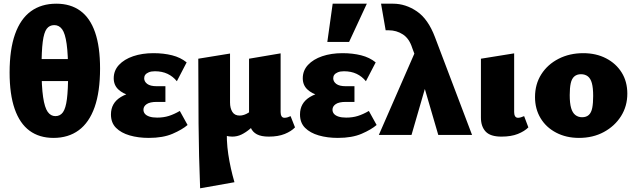

<svg xmlns="http://www.w3.org/2000/svg" viewBox="-20 -731 3445 1040"><path d="M270 16Q193 16 140 -23Q87 -62 59.5 -141Q32 -220 32 -338Q32 -463 61.5 -546Q91 -629 147.5 -670Q204 -711 285 -711Q362 -711 415 -672.5Q468 -634 495 -556Q522 -478 522 -360Q522 -234 492.5 -150.5Q463 -67 406.5 -25.5Q350 16 270 16ZM280 -102Q306 -102 321 -123Q336 -144 342.5 -194.5Q349 -245 349 -335Q349 -436 341 -493Q333 -550 316.5 -572.5Q300 -595 274 -595Q248 -595 233 -575Q218 -555 211.5 -504.5Q205 -454 205 -363Q205 -262 213.5 -205Q222 -148 238.5 -125Q255 -102 280 -102ZM130 -292V-411H407V-292Z M786 16Q729 16 682.5 2.5Q636 -11 608.5 -38.5Q581 -66 581 -111Q581 -173 634.5 -205.5Q688 -238 773 -238V-202Q728 -202 687 -212.5Q646 -223 621 -246.5Q596 -270 596 -307Q596 -349 624.5 -379.5Q653 -410 701.5 -426.5Q750 -443 811 -443Q866 -443 912 -431.5Q958 -420 991 -393L938 -291Q917 -317 887.5 -331Q858 -345 819 -345Q799 -345 786 -339.5Q773 -334 767 -326Q761 -318 761 -307Q761 -289 777.5 -276.5Q794 -264 829 -264H876V-179H829Q792 -179 774.5 -167Q757 -155 757 -137Q757 -124 765 -114.5Q773 -105 789.5 -99.5Q806 -94 831 -94Q866 -94 894.5 -103Q923 -112 954 -130L996 -54Q967 -29 915 -6.5Q863 16 786 16Z M1064 289Q1057 114 1055.5 -62Q1054 -238 1054 -413L1226 -441V-176Q1226 -145 1238.5 -125Q1251 -105 1278 -105Q1290 -105 1302 -109Q1314 -113 1326 -120.5Q1338 -128 1346 -138L1381 -78Q1358 -53 1335 -33.5Q1312 -14 1288.5 -2.5Q1265 9 1238 9Q1220 9 1202.5 4Q1185 -1 1169 -12L1210 -48Q1205 28 1216.5 104.5Q1228 181 1250 256ZM1436 9Q1395 9 1371.5 -3.5Q1348 -16 1338.5 -39Q1329 -62 1329 -94V-413L1500 -442V-124Q1500 -110 1505 -101.5Q1510 -93 1521 -93Q1529 -93 1537.5 -95.5Q1546 -98 1554 -102L1578 -41Q1558 -20 1522.5 -5.5Q1487 9 1436 9Z M1810 16Q1753 16 1706.5 2.5Q1660 -11 1632.5 -38.5Q1605 -66 1605 -111Q1605 -173 1658.5 -205.5Q1712 -238 1797 -238V-202Q1752 -202 1711 -212.5Q1670 -223 1645 -246.5Q1620 -270 1620 -307Q1620 -349 1648.5 -379.5Q1677 -410 1725.5 -426.5Q1774 -443 1835 -443Q1890 -443 1936 -431.5Q1982 -420 2015 -393L1962 -291Q1941 -317 1911.5 -331Q1882 -345 1843 -345Q1823 -345 1810 -339.5Q1797 -334 1791 -326Q1785 -318 1785 -307Q1785 -289 1801.5 -276.5Q1818 -264 1853 -264H1900V-179H1853Q1816 -179 1798.5 -167Q1781 -155 1781 -137Q1781 -124 1789 -114.5Q1797 -105 1813.5 -99.5Q1830 -94 1855 -94Q1890 -94 1918.5 -103Q1947 -112 1978 -130L2020 -54Q1991 -29 1939 -6.5Q1887 16 1810 16ZM1753 -504 1782 -711H1967L1871 -504Z M2354 0 2257 -332Q2246 -373 2238 -399Q2230 -425 2224 -441.5Q2218 -458 2213 -471Q2197 -522 2162.5 -544.5Q2128 -567 2085 -567Q2079 -567 2077.5 -567Q2076 -567 2069 -567L2044 -711Q2056 -711 2073.5 -711Q2091 -711 2109 -711Q2177 -711 2238 -669.5Q2299 -628 2336 -530L2537 0ZM2032 0 2246 -490 2305 -331 2209 0Z M2696 9Q2636 9 2610.5 -18.5Q2585 -46 2585 -94V-413L2765 -442V-124Q2765 -110 2770 -101.5Q2775 -93 2786 -93Q2793 -93 2801.5 -95.5Q2810 -98 2819 -102L2842 -41Q2821 -20 2785 -5.5Q2749 9 2696 9Z M3116 16Q3047 16 2992.5 -12.5Q2938 -41 2908 -91Q2878 -141 2878 -205Q2878 -275 2912 -328.5Q2946 -382 3005.5 -412.5Q3065 -443 3139 -443Q3209 -443 3263 -415Q3317 -387 3347.5 -338Q3378 -289 3378 -224Q3378 -156 3344 -102Q3310 -48 3251 -16Q3192 16 3116 16ZM3133 -96Q3156 -96 3169.5 -108.5Q3183 -121 3188 -146.5Q3193 -172 3193 -211Q3193 -255 3186 -280.5Q3179 -306 3164 -317.5Q3149 -329 3127 -329Q3105 -329 3091 -317Q3077 -305 3071.5 -280Q3066 -255 3066 -216Q3066 -172 3073.5 -146Q3081 -120 3096.5 -108Q3112 -96 3133 -96Z"/></svg>

Font: Ysabeau Office Black
Style: Regular
Weight: 900
Designer: Christian Thalmann (Catharsis Fonts)
Version: Version 2.001;gftools[0.9.30]; featfreeze: tnum,lnum,ss02